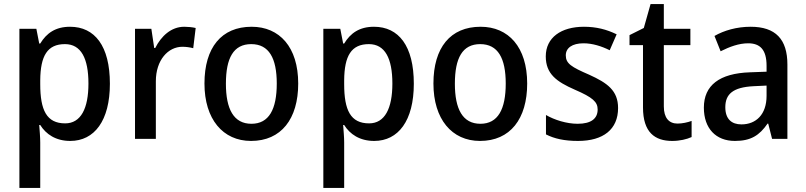

<svg xmlns="http://www.w3.org/2000/svg" viewBox="-20 -680 3946 940"><path d="M323 -549C252 -549 208 -518 177 -467H172L158 -539H75V240H177V17C177 -8 174 -41 172 -68H177C205 -23 253 10 324 10C442 10 518 -89 518 -270C518 -455 444 -549 323 -549ZM298 -464C377 -464 413 -394 413 -271C413 -149 376 -76 299 -76C208 -76 177 -141 177 -268V-287C178 -407 212 -464 298 -464Z M882 -549C818 -549 769 -503 740 -445H735L721 -539H641V0H743V-282C743 -386 803 -451 873 -451C892 -451 911 -448 926 -444L938 -543C921 -547 900 -549 882 -549Z M1440 -271C1440 -450 1348 -549 1212 -549C1064 -549 981 -447 981 -271C981 -97 1071 10 1209 10C1357 10 1440 -98 1440 -271ZM1086 -270C1086 -396 1123 -464 1210 -464C1297 -464 1335 -395 1335 -271C1335 -145 1297 -74 1211 -74C1124 -74 1086 -146 1086 -270Z M1811 -549C1740 -549 1696 -518 1665 -467H1660L1646 -539H1563V240H1665V17C1665 -8 1662 -41 1660 -68H1665C1693 -23 1741 10 1812 10C1930 10 2006 -89 2006 -270C2006 -455 1932 -549 1811 -549ZM1786 -464C1865 -464 1901 -394 1901 -271C1901 -149 1864 -76 1787 -76C1696 -76 1665 -141 1665 -268V-287C1666 -407 1700 -464 1786 -464Z M2561 -271C2561 -450 2469 -549 2333 -549C2185 -549 2102 -447 2102 -271C2102 -97 2192 10 2330 10C2478 10 2561 -98 2561 -271ZM2207 -270C2207 -396 2244 -464 2331 -464C2418 -464 2456 -395 2456 -271C2456 -145 2418 -74 2332 -74C2245 -74 2207 -146 2207 -270Z M3006 -151C3006 -237 2953 -274 2865 -314C2777 -352 2750 -369 2750 -409C2750 -445 2781 -468 2837 -468C2880 -468 2925 -454 2965 -434L2999 -512C2950 -536 2899 -549 2839 -549C2727 -549 2652 -496 2652 -404C2652 -318 2705 -280 2794 -241C2882 -203 2906 -181 2906 -144C2906 -100 2875 -74 2808 -74C2754 -74 2694 -93 2653 -117V-22C2694 -1 2743 10 2810 10C2934 10 3006 -47 3006 -151Z M3297 -75C3255 -75 3230 -103 3230 -159V-459H3360V-539H3230V-660H3165L3132 -543L3062 -508V-459H3128V-154C3128 -32 3186 10 3271 10C3308 10 3342 2 3366 -9V-88C3347 -81 3321 -75 3297 -75Z M3655 -549C3587 -549 3525 -531 3478 -504L3508 -429C3552 -451 3597 -468 3643 -468C3701 -468 3733 -437 3733 -358V-329L3652 -326C3502 -321 3426 -262 3426 -153C3426 -51 3485 10 3578 10C3656 10 3698 -17 3738 -75H3741L3760 0H3835V-364C3835 -488 3777 -549 3655 -549ZM3670 -258 3733 -261V-211C3733 -119 3681 -71 3610 -71C3562 -71 3531 -97 3531 -155C3531 -219 3568 -253 3670 -258Z"/></svg>

Font: Noto Sans Thai Looped SemiCondensed Medium
Style: Regular
Weight: 500
Width: 4
Designer: Sasikarn Vongin, Ben Mitchell
Foundry: The Fontpad Ltd
Version: Version 1.001